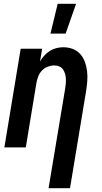

<svg xmlns="http://www.w3.org/2000/svg" viewBox="-20 -777 540 1012"><path d="M236 215 324 -313Q326 -326 327 -339.5Q328 -353 327 -366Q326 -379 322 -391Q318 -403 311 -412.5Q304 -422 292 -427Q280 -432 267 -432Q249 -432 231.5 -425.5Q214 -419 201 -405Q188 -391 181.5 -374Q175 -357 172 -340L116 0H3L89 -520H202L191 -453Q200 -469 213 -483.5Q226 -498 242.5 -508.5Q259 -519 277.5 -523.5Q296 -528 313 -528Q340 -528 363.5 -519Q387 -510 403 -492Q419 -474 427.5 -450.5Q436 -427 439 -401.5Q442 -376 440 -350Q438 -324 434 -298L349 215ZM246 -600 284 -757H381L326 -600Z"/></svg>

Font: Iosevka Custom
Style: Bold Italic
Weight: 700
Italic angle: -9°
Designer: Belleve Invis
Foundry: Belleve Invis
Version: Version 30.3.1; ttfautohint (v1.8.3)